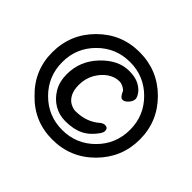

<svg xmlns="http://www.w3.org/2000/svg" viewBox="-127 -715 753 753"><g transform="rotate(45 250.0 -338.5)"><path d="M234 -183Q200 -183 172 -199.5Q144 -216 126 -246Q108 -276 108 -318Q108 -391 160 -445.5Q212 -500 272 -500Q307 -500 328 -488.5Q349 -477 358.5 -462.5Q368 -448 368 -440Q368 -427 356.5 -414Q345 -401 334 -401Q321 -401 311 -426Q309 -430 304 -433Q289 -444 274 -444Q249 -444 226 -428.5Q203 -413 187 -385Q171 -357 171 -321Q171 -292 181 -273.5Q191 -255 206.5 -247Q222 -239 234 -239Q296 -239 337 -276Q347 -283 355 -283Q372 -283 372 -266Q372 -259 366 -249Q342 -214 311 -198.5Q280 -183 234 -183ZM438 -339Q438 -417 383 -472Q328 -527 250 -527Q172 -527 117 -472Q62 -417 62 -339Q62 -260 117 -205Q172 -150 250 -150Q328 -150 383 -205Q438 -260 438 -339ZM79 -168Q7 -238 7 -338Q7 -439 78 -510Q149 -581 249 -581Q350 -581 421 -510Q492 -439 492 -339Q492 -239 421 -167.5Q350 -96 249 -96Q148 -96 79 -168Z"/></g></svg>

Font: LXGW WenKai Mono
Style: Bold
Weight: 700
Designer: Fontworks Inc.
Version: Version 1.250;January 17, 2023